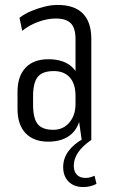

<svg xmlns="http://www.w3.org/2000/svg" viewBox="-20 -567 458 778"><path d="M286 -176V-409Q286 -453 267 -472.5Q248 -492 206 -492Q172 -492 135 -478.5Q98 -465 70 -442L59 -495Q80 -511 106 -522Q132 -533 160 -540Q188 -547 214 -547Q281 -547 315.5 -512.5Q350 -478 350 -409V0H311ZM175 7Q116 7 83.5 -27.5Q51 -62 51 -125V-195Q51 -258 83.5 -292.5Q116 -327 176 -327Q240 -327 274 -293.5Q308 -260 308 -197V-126Q308 -62 273.5 -27.5Q239 7 175 7ZM196 -41Q236 -41 261 -70.5Q286 -100 286 -145V-178Q286 -227 263 -253Q240 -279 198 -279Q152 -279 133 -255.5Q114 -232 114 -176V-143Q114 -88 132.5 -64.5Q151 -41 196 -41ZM318 191Q280 191 258 169Q236 147 236 110Q236 75 257 46Q278 17 316 -4L350 0Q315 24 297 50Q279 76 279 105Q279 128 291.5 141Q304 154 326 154Q345 154 363 145L371 178Q360 184 346 187.5Q332 191 318 191Z"/></svg>

Font: Pathway Extreme Condensed ExtraLight
Style: Regular
Weight: 250
Width: 3
Version: Version 1.001;gftools[0.9.26]